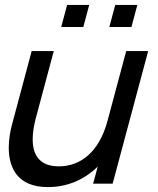

<svg xmlns="http://www.w3.org/2000/svg" viewBox="-20 -748 644 782"><path d="M343.4 -728H253.4L229.3 -638H319.3ZM539.4 -728H449.4L425.3 -638H515.3ZM494 -540 417.8 -255.5C384.3 -130.5 309.2 -70.5 219.7 -70.5C140.3 -70.5 113.1 -117.8 113.1 -180.8C113.1 -208.3 118.3 -238.7 126.6 -269.5L199 -540H109L29.1 -241.5C21.2 -212.4 15.7 -179.1 15.7 -146.5C15.7 -64.4 51.1 14 175.6 14C253.6 14 323.6 -16 378 -69.5L359.3 0H438.8L583.5 -540Z"/></svg>

Font: Manrope
Style: MediumItalic
Weight: 500
Italic angle: -15°
Designer: Mikhail Sharanda
Foundry: Mikhail Sharanda
Version: Version 4.502;hotconv 1.0.109;makeotfexe 2.5.65596